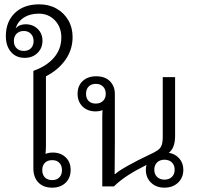

<svg xmlns="http://www.w3.org/2000/svg" viewBox="-20 -860 916 886"><path d="M221 6Q180 6 157 -18Q134 -42 134 -83V-533Q196 -555 229.5 -594.5Q263 -634 263 -687Q263 -735 233.5 -766Q204 -797 159 -797Q118 -797 90 -779Q62 -761 52 -729Q69 -748 98 -748Q132 -748 154 -726.5Q176 -705 176 -672Q176 -638 153 -615.5Q130 -593 94 -593Q54 -593 30.5 -620.5Q7 -648 7 -693Q7 -760 48.5 -800Q90 -840 161 -840Q206 -840 240.5 -820.5Q275 -801 295 -767Q315 -733 315 -689Q315 -631 282 -584Q249 -537 192 -508V-184Q192 -178 191.5 -168.5Q191 -159 190 -150Q205 -156 224 -156Q260 -156 283 -134Q306 -112 306 -76Q306 -39 282.5 -16.5Q259 6 221 6ZM90 -625Q111 -625 123 -637.5Q135 -650 135 -671Q135 -691 122.5 -704Q110 -717 90 -717Q69 -717 56.5 -704.5Q44 -692 44 -671Q44 -650 56.5 -637.5Q69 -625 90 -625ZM221 -29Q242 -29 254 -41.5Q266 -54 266 -75Q266 -96 254 -108.5Q242 -121 221 -121Q199 -121 187 -108.5Q175 -96 175 -75Q175 -54 187 -41.5Q199 -29 221 -29Z M452 0V-327Q452 -342 453 -352Q439 -346 421 -346Q384 -346 361 -368.5Q338 -391 338 -427Q338 -464 361.5 -486Q385 -508 424 -508Q465 -508 487.5 -485Q510 -462 510 -427V-201Q510 -158 509.5 -123.5Q509 -89 509 -57H512Q525 -70 569.5 -95Q614 -120 665 -144Q694 -157 707.5 -166.5Q721 -176 726 -190Q731 -204 731 -228V-504H788V-233Q788 -177 759 -155Q789 -150 807.5 -128.5Q826 -107 826 -77Q826 -40 801.5 -17Q777 6 739 6Q701 6 677 -17Q653 -40 653 -77Q653 -88 656 -99Q604 -73 567.5 -49Q531 -25 506 0ZM422 -382Q443 -382 455.5 -394.5Q468 -407 468 -427Q468 -448 455.5 -460.5Q443 -473 422 -473Q401 -473 389 -460.5Q377 -448 377 -427Q377 -406 389 -394Q401 -382 422 -382ZM739 -31Q760 -31 773 -43.5Q786 -56 786 -77Q786 -98 773 -110.5Q760 -123 739 -123Q718 -123 705 -110.5Q692 -98 692 -77Q692 -56 705 -43.5Q718 -31 739 -31Z"/></svg>

Font: Noto Sans Thai Looped UI Light
Style: Regular
Weight: 300
Designer: Cadson Demak Team
Foundry: Cadson Demak Co., Ltd.
Version: Version 1.000